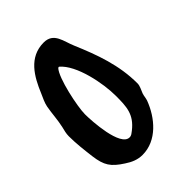

<svg xmlns="http://www.w3.org/2000/svg" viewBox="-150 -655 605 605"><g transform="rotate(-45 152.0 -352.5)"><path d="M155 -588C89 -588 58 -533 36 -480C30 -466 23 -453 20 -438C15 -411 14 -384 8 -358C5 -346 2 -335 2 -323C2 -291 6 -258 10 -226C16 -180 28 -162 67 -137C85 -125 103 -117 125 -117C189 -117 235 -172 256 -228C259 -237 259 -245 262 -254C266 -265 273 -276 273 -288C273 -369 247 -440 216 -513C202 -545 200 -588 155 -588ZM87 -336C87 -369 109 -476 131 -499L135 -500C178 -464 197 -363 197 -309C197 -260 196 -227 155 -195C148 -190 144 -185 135 -185C94 -185 87 -306 87 -336Z"/></g></svg>

Font: ChillLongCangKaiShu Medium
Style: Regular
Weight: 500
Version: Version 3.500;Glyphs 3.1.1 (3135)